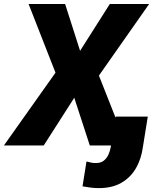

<svg xmlns="http://www.w3.org/2000/svg" viewBox="-68 -731 797 965"><path d="M259.3 -710.9 334.5 -475.6 483.9 -710.9H681.6L429.2 -351.1L567.9 0H383.3L305.2 -239.7L151.9 0H-48.3L210.9 -365.7L75.7 -710.9ZM513.7 -145H674.8L650.4 6.8Q642.1 68.8 614.5 115.7Q586.9 162.6 540.3 188.7Q493.7 214.8 428.7 214.4Q407.7 214.4 387.5 211.9Q367.2 209.5 346.7 205.6L366.7 80.6Q378.4 84 390.6 86.4Q402.8 88.9 415 88.4Q438.5 88.4 453.4 76.7Q468.3 64.9 476.8 46.4Q485.4 27.8 488.8 7.3Z"/></svg>

Font: Roboto Black
Style: Italic
Weight: 900
Italic angle: -12°
Designer: Christian Robertson
Foundry: Google
Version: Version 3.0; 2020